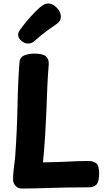

<svg xmlns="http://www.w3.org/2000/svg" viewBox="-20 -1085 625 1110"><path d="M92.8 -727Q94.8 -753.4 119.3 -764.2Q143.8 -775 177.1 -775Q227.4 -775 245.6 -759.1Q263.8 -743.1 261.8 -712.6Q255.8 -640.4 253.2 -574.6Q250.6 -508.7 248.1 -442.2Q245.6 -375.8 241.1 -303.6Q236.6 -231.3 228.6 -146.3Q276.6 -147.3 311.8 -148.3Q347 -149.3 375.6 -150.8Q404.2 -152.3 431.6 -153.3Q459 -154.3 491.6 -154.3Q520.4 -154.3 536.8 -140.3Q553.2 -126.3 553.2 -83.6Q553.2 -34.3 537.6 -18.2Q522 -2 493.1 -2Q423.7 -2 369 -1Q314.3 0 268.8 1.5Q223.3 3 184.1 4Q144.9 5 105.9 5Q83.9 5 69.7 -10.5Q55.6 -26 55.6 -48Q55.6 -71 58.1 -96.5Q60.6 -122 64.1 -146.5Q67.6 -171 68.6 -192Q78.6 -333 81.1 -470.3Q83.6 -607.7 92.8 -727ZM142.4 -833.1Q123 -833.1 103.9 -848.6Q84.9 -864 84.9 -884.2Q84.9 -892.7 88.2 -899.7Q91.4 -906.8 96.1 -913.2Q111.8 -935.3 134.1 -961.9Q156.3 -988.4 178.9 -1011.7Q201.4 -1035 216.2 -1046.6Q226.8 -1055.1 237.6 -1059.9Q248.4 -1064.8 259.3 -1064.8Q276 -1064.8 293 -1053.1Q310 -1041.4 320.9 -1024.1Q331.9 -1006.7 331.9 -988.4Q331.9 -965.4 313.2 -950.7Q298.4 -939.8 259 -912.3Q219.6 -884.8 180.4 -848.8Q163.2 -833.1 142.4 -833.1Z"/></svg>

Font: Playpen Sans
Style: Regular
Weight: 400
Designer: Laura Meseguer, Veronika Burian, José Scaglione, Kostas Bartsokas, Vera Evstafieva, Tom Grace, Yorlmar Campos
Foundry: TypeTogether
Version: Version 2.000